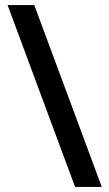

<svg xmlns="http://www.w3.org/2000/svg" viewBox="-20 -738 433 762"><path d="M116 -718 384 4H278L10 -718Z"/></svg>

Font: Noto Sans Ethiopic Condensed SemiBold
Style: Regular
Weight: 600
Width: 3
Designer: Monotype Design Team
Foundry: Monotype Imaging Inc.
Version: Version 2.102; ttfautohint (v1.8.4.7-5d5b)